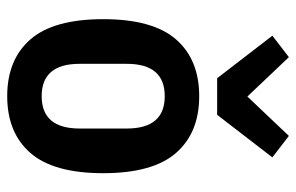

<svg xmlns="http://www.w3.org/2000/svg" viewBox="-168 -662 841 546"><g transform="rotate(90 253.0 -388.5)"><path d="M253 12Q149 12 91.5 -54Q34 -120 34 -261Q34 -402 91.5 -468Q149 -534 253 -534Q357 -534 414.5 -468Q472 -402 472 -261Q472 -120 414.5 -54Q357 12 253 12ZM253 -86Q345 -86 345 -194V-328Q345 -436 253 -436Q161 -436 161 -328V-194Q161 -86 253 -86ZM202 -585 81 -742 142 -789 254 -671 366 -789 427 -742 306 -585Z"/></g></svg>

Font: IBM Plex Sans Condensed SemiBold
Style: Regular
Weight: 600
Width: 3
Designer: Mike Abbink, Paul van der Laan, Pieter van Rosmalen
Foundry: Bold Monday
Version: Version 1.3